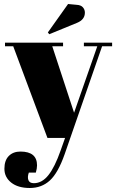

<svg xmlns="http://www.w3.org/2000/svg" viewBox="-20 -689 580 959"><path d="M362 -665Q384 -664 394 -652.5Q404 -641 404 -626Q404 -591 365 -575L226 -518L219 -527L320 -669ZM5 -458V-476H295V-458H241L350 -126L466 -458H399V-476H540V-458H490L303 81Q270 175 229 212.5Q188 250 129 250Q70 250 36 223Q2 196 2 154Q2 112 24 90Q46 68 82 68Q165 68 165 137Q165 152 159 173H124Q116 196 122 211Q128 226 149 226Q190 226 222 185.5Q254 145 283 62L305 0H217L46 -458Z"/></svg>

Font: SVN-Abril Fatface
Style: Regular
Weight: 400
Designer: Veronika Burian, Jos? Scaglione
Foundry: TypeTogether
Version: Version 1.001